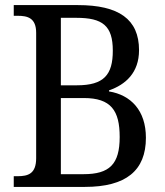

<svg xmlns="http://www.w3.org/2000/svg" viewBox="-20 -734 648 754"><path d="M34 0H313C475 0 553 -64 553 -193C553 -300 494 -361 408 -375V-379C474 -402 526 -449 526 -537C526 -659 446 -714 286 -714H34V-672H49C88 -672 122 -664 122 -605V-113C122 -52 91 -42 49 -42H34ZM282 -399H219V-664H280C383 -664 423 -633 423 -535C423 -440 388 -399 282 -399ZM308 -50H219V-349H309C416 -349 450 -300 450 -196C450 -89 410 -50 308 -50Z"/></svg>

Font: Noto Serif Armenian SemiCondensed
Style: Regular
Weight: 400
Width: 4
Designer: Monotype Design Team
Foundry: Monotype Imaging Inc.
Version: Version 2.008